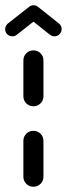

<svg xmlns="http://www.w3.org/2000/svg" viewBox="-50 -710 255 730"><path d="M77 0Q61.1 0 50 -11.1Q38.9 -22.2 38.9 -38.1V-174.4Q38.9 -190.4 50 -201.5Q61.1 -212.6 77 -212.6Q93 -212.6 104.1 -201.5Q115.2 -190.4 115.2 -174.4V-38.1Q115.2 -22.2 104.1 -11.1Q93 0 77 0ZM77 -305.9Q61.1 -305.9 50 -317Q38.9 -328.1 38.9 -344.1V-480.4Q38.9 -496.3 50 -507.4Q61.1 -518.5 77 -518.5Q93 -518.5 104.1 -507.4Q115.2 -496.3 115.2 -480.4V-344.1Q115.2 -328.1 104.1 -317Q93 -305.9 77 -305.9ZM77.4 -690Q88.9 -690 96.9 -682Q104.8 -674.1 104.8 -662.6Q104.8 -656.3 102 -650.7Q99.3 -645.2 94.4 -641.1L14.1 -578.1Q7 -571.9 -3 -571.9Q-14.4 -571.9 -22.4 -579.8Q-30.4 -587.8 -30.4 -599.3Q-30.4 -605.6 -27.6 -611.1Q-24.8 -616.7 -20 -620.7L60.4 -683.7Q67.4 -690 77.4 -690ZM94.4 -684.1 174.1 -620.7Q184.4 -612.2 184.4 -599.3Q184.4 -588.1 176.5 -580Q168.5 -571.9 157 -571.9Q147.8 -571.9 139.6 -578.1L60.4 -641.1Z"/></svg>

Font: 26F Galaxy Sans
Style: Bold
Weight: 700
Designer: C₂₉H₂₅N₃O₅
Version: Version 1.100